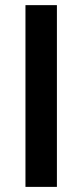

<svg xmlns="http://www.w3.org/2000/svg" viewBox="-20 -731 322 751"><path d="M202.6 0H79.6V-710.9H202.6Z"/></svg>

Font: Vazir Medium FD-UI
Style: Medium-FD-UI
Weight: 500
Designer: Saber Rastikerdar
Foundry: Saber Rastikerdar
Version: Version 30.1.0